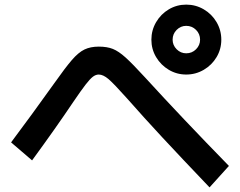

<svg xmlns="http://www.w3.org/2000/svg" viewBox="-20 -816 1040 832"><path d="M636 -644Q636 -685 656.5 -720Q677 -755 711.5 -775.5Q746 -796 787 -796Q828 -796 863 -775.5Q898 -755 918.5 -720Q939 -685 939 -644Q939 -603 918.5 -568.5Q898 -534 863 -513.5Q828 -493 787 -493Q746 -493 711.5 -513.5Q677 -534 656.5 -568.5Q636 -603 636 -644ZM787 -585Q812 -585 829.5 -602.5Q847 -620 847 -644Q847 -669 829.5 -686.5Q812 -704 787 -704Q763 -704 745.5 -686.5Q728 -669 728 -644Q728 -620 745.5 -602.5Q763 -585 787 -585ZM531 -389Q473 -454 450 -473.5Q427 -493 408 -493Q395 -493 382.5 -483.5Q370 -474 351 -449.5Q332 -425 296 -372Q225 -266 119 -121L28 -199Q115 -315 215 -455Q263 -523 291.5 -556Q320 -589 346 -601.5Q372 -614 408 -614Q444 -614 469 -604Q494 -594 524 -567Q554 -540 609 -480Q767 -307 972 -97L888 -4Q762 -136 683.5 -220.5Q605 -305 531 -389Z"/></svg>

Font: Enso SemiBold
Style: Regular
Weight: 600
Designer: Coji Morishita
Foundry: UNDERFOREST DESIGN
Version: Version 1.000